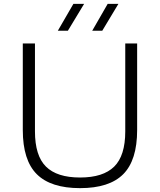

<svg xmlns="http://www.w3.org/2000/svg" viewBox="-20 -965 828 994"><path d="M394.5 9Q243 9 170.5 -63.2Q98 -135.5 98 -292V-740H161V-285Q161 -159 218 -102.5Q275 -46 394.5 -46Q514 -46 571.2 -102.5Q628.5 -159 628.5 -285V-740H690V-292Q690 -135.5 618 -63.2Q546 9 394.5 9ZM457.5 -806 537.5 -945H593L509.5 -806ZM279.5 -806 360 -945H415.5L331.5 -806Z"/></svg>

Font: Encode Sans Exp Lt
Style: Regular
Weight: 300
Width: 7
Designer: Multiple Designers
Foundry: Impallari Type
Version: Version 3.002; ttfautohint (v1.8.3) -l 8 -r 50 -G 200 -x 14 